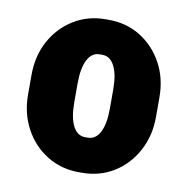

<svg xmlns="http://www.w3.org/2000/svg" viewBox="-67 -600 664 680"><g transform="rotate(10 265.0 -260.0)"><path d="M329 -224V-296H495V-224ZM35 -224V-296H201V-224ZM259 -409V-535H271V-409ZM259 15V-111H271V15ZM35 -295Q35 -364 64.5 -418Q94 -472 145 -503.5Q196 -535 260 -535V-409Q232 -409 216.5 -379Q201 -349 201 -295ZM495 -295H329Q329 -349 313.5 -379Q298 -409 270 -409V-535Q335 -535 385.5 -503.5Q436 -472 465.5 -418Q495 -364 495 -295ZM35 -225H201Q201 -171 216.5 -141Q232 -111 260 -111V15Q196 15 145 -16.5Q94 -48 64.5 -102.5Q35 -157 35 -225ZM495 -225Q495 -157 465.5 -102.5Q436 -48 385.5 -16.5Q335 15 270 15V-111Q298 -111 313.5 -141Q329 -171 329 -225Z"/></g></svg>

Font: Akshar Light
Style: Regular
Weight: 300
Designer: Tall Chai
Foundry: Tall Chai
Version: Version 1.100